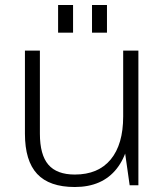

<svg xmlns="http://www.w3.org/2000/svg" viewBox="-20 -743 665 770"><path d="M140 -207Q140 -122 174 -82.5Q208 -43 280 -43Q374 -43 424 -103.5Q474 -164 474 -276L506 -341V-276Q506 -140 448 -66.5Q390 7 280 7Q178 7 129 -45.5Q80 -98 80 -207V-540H140ZM535 0H500L474 -183V-540H535ZM273 -723V-612H213V-723ZM409 -723V-612H349V-723Z"/></svg>

Font: Pathway Extreme 8pt Thin
Style: Regular
Weight: 100
Version: Version 1.001;gftools[0.9.26]